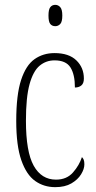

<svg xmlns="http://www.w3.org/2000/svg" viewBox="-20 -762 398 792"><path d="M208 10Q161 10 125 -15.5Q89 -41 68 -101Q47 -161 47 -263Q47 -371 67 -432Q87 -493 122.5 -518Q158 -543 205 -543Q264 -543 295 -513Q326 -483 326 -438Q326 -418 315.5 -409.5Q305 -401 289 -401Q289 -455 270.5 -484Q252 -513 205 -513Q170 -513 143.5 -491Q117 -469 102 -415Q87 -361 87 -264Q87 -136 119 -78.5Q151 -21 211 -21Q255 -21 281 -50.5Q307 -80 318 -114Q323 -109 325.5 -102.5Q328 -96 328 -84Q328 -65 314.5 -43Q301 -21 274.5 -5.5Q248 10 208 10ZM208 -654Q195 -654 187.5 -663Q180 -672 180 -698Q180 -723 187.5 -732.5Q195 -742 208 -742Q220 -742 228.5 -732.5Q237 -723 237 -698Q237 -672 228.5 -663Q220 -654 208 -654Z"/></svg>

Font: Noto Serif Myanmar ExtraCondensed ExtraLight
Style: Regular
Weight: 200
Width: 2
Designer: Ben Mitchell and the Monotype Design Team
Foundry: Monotype Imaging Inc.
Version: Version 2.106; ttfautohint (v1.8.4.7-5d5b)